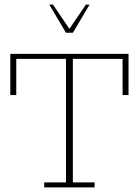

<svg xmlns="http://www.w3.org/2000/svg" viewBox="-20 -818 606 838"><path d="M173 0V-22H268V-561H51V-403H25V-583H541V-403H515V-561H298V-22H393V0ZM268 -675 195 -798H211L283 -692L355 -798H371L298 -675Z"/></svg>

Font: Rokkitt Thin
Style: Regular
Weight: 250
Version: Version 3.103